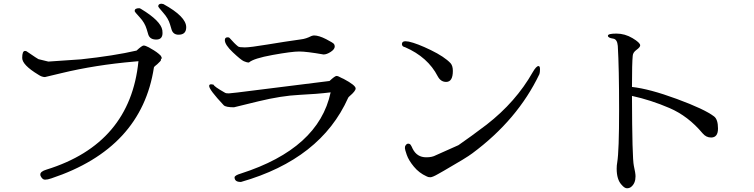

<svg xmlns="http://www.w3.org/2000/svg" viewBox="-20 -953 4040 1029"><path d="M851 -776Q851 -741 817.5 -741Q784 -741 775 -767L766 -797Q756 -831 729 -860Q702 -889 702 -893V-895Q702 -909 726 -909Q730 -909 736 -905Q842 -841 850 -791Q851 -783 851 -776ZM978 -807Q978 -767 937 -767Q909 -767 900 -793L891 -823Q882 -854 855 -884.5Q828 -915 828 -919Q828 -933 846 -933Q850 -933 856 -931Q978 -864 978 -807ZM185 -553Q99 -605 99 -642.5Q99 -680 114 -680Q121 -680 124 -677Q184 -636 186 -636Q213 -629 239 -623L414 -635Q591 -654 712 -682Q741 -709 750 -709Q759 -709 778 -699L788 -693Q823 -674 842 -654Q847 -645 847 -641.5Q847 -638 845 -638H841Q843 -637 843 -632Q843 -627 823 -609L812 -600Q805 -594 805 -592Q739 -158 255 3Q235 10 221 10Q207 10 197 -11Q196 -13 196 -18Q196 -34 229 -44Q678 -183 722 -625L700 -623Q491 -605 309 -561L221 -540Q204 -540 185 -553Z M1269 22Q1238 22 1237 -2Q1237 -13 1271 -23Q1688 -157 1752 -458Q1679 -449 1584 -444.5Q1489 -440 1365 -410L1234 -378Q1190 -378 1179 -389Q1101 -472 1101 -492Q1101 -506 1125 -499Q1126 -490 1184 -457Q1191 -452 1206.5 -452.5Q1222 -453 1358 -470.5Q1494 -488 1746 -519Q1775 -546 1783.5 -546Q1792 -546 1811 -535L1822 -530Q1886 -496 1886 -479Q1886 -465 1854 -438Q1847 -432 1846 -429Q1699 -100 1272 22ZM1185 -738Q1185 -753 1200 -753Q1208 -753 1210 -750Q1237 -719 1256 -704Q1263 -699 1292 -699Q1321 -699 1414 -714.5Q1507 -730 1593 -742Q1620 -745 1649 -760Q1658 -763 1663 -763Q1689 -763 1728 -743Q1767 -723 1770.5 -716.5Q1774 -710 1774 -704Q1774 -689 1752.5 -675Q1731 -661 1714 -661Q1623 -677 1583.5 -677Q1544 -677 1441.5 -658.5Q1339 -640 1314 -618Q1302 -618 1286.5 -625Q1271 -632 1228 -672.5Q1185 -713 1185 -738Z M2407 -573Q2407 -514 2371 -514Q2342 -514 2326 -544Q2273 -647 2151 -700Q2135 -703 2134 -716Q2134 -732 2153 -732L2171 -730Q2216 -720 2289 -684.5Q2362 -649 2395 -614Q2407 -600 2407 -573ZM2866 -599Q2874 -599 2874 -582Q2874 -565 2871 -556Q2754 -311 2511 -131Q2481 -108 2359 -38L2329 -21Q2298 -3 2286 -3Q2274 -3 2266 -8Q2226 -26 2198 -60Q2170 -94 2160 -123Q2150 -152 2150 -159L2151 -169Q2158 -183 2167 -183Q2176 -183 2180.5 -177Q2185 -171 2192 -155Q2215 -110 2264 -110Q2265 -110 2266 -110Q2296 -110 2316 -121L2437 -175Q2505 -222 2588 -285Q2745 -407 2835 -566Q2854 -599 2866 -599Z M3266 -746Q3238 -750 3238 -761.5Q3238 -773 3283.5 -773Q3329 -773 3370 -748.5Q3411 -724 3411 -710Q3411 -700 3391.5 -686Q3372 -672 3371 -654Q3367 -616 3367 -487Q3460 -477 3608 -422.5Q3756 -368 3807 -329Q3828 -313 3828 -264Q3828 -216 3791 -216Q3764 -216 3745 -239Q3668 -331 3568 -374Q3468 -417 3367 -439Q3368 -104 3377 -64.5Q3386 -25 3386 -8Q3386 30 3362 49Q3353 56 3340 56Q3327 56 3311 37Q3285 9 3285 -49Q3285 -67 3288 -83Q3298 -143 3298 -366Q3298 -589 3291 -707Q3288 -743 3266 -746Z"/></svg>

Font: Sawarabi Mincho
Style: Regular
Weight: 400
Version: Version 1.00